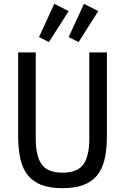

<svg xmlns="http://www.w3.org/2000/svg" viewBox="-20 -972 654 1004"><path d="M167 -698V-246Q167 -156 198 -112.5Q229 -69 307 -69Q385 -69 416 -112.5Q447 -156 447 -246V-698H539V-262Q539 -191 527 -139.5Q515 -88 487.5 -54.5Q460 -21 415.5 -4.5Q371 12 307 12Q242 12 198 -4.5Q154 -21 126.5 -54.5Q99 -88 87 -139.5Q75 -191 75 -262V-698ZM236 -752 184 -778 264 -952 339 -914ZM391 -752 339 -778 419 -952 494 -914Z"/></svg>

Font: IBM Plex Sans Condensed Text
Style: Regular
Weight: 450
Width: 3
Designer: Mike Abbink, Paul van der Laan, Pieter van Rosmalen
Foundry: Bold Monday
Version: Version 1.1